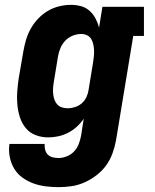

<svg xmlns="http://www.w3.org/2000/svg" viewBox="-20 -558 640 791"><path d="M221 213Q194 213 167 209.5Q140 206 116 197Q92 188 71.5 173Q51 158 38 136Q25 114 20 87.5Q15 61 19 35H164Q163 47 166 59Q169 71 177 79Q185 87 197 90Q209 93 221 93Q238 93 255.5 86Q273 79 285.5 65.5Q298 52 304.5 35Q311 18 314 1L325 -69Q313 -51 296.5 -36Q280 -21 260.5 -11Q241 -1 220 3.5Q199 8 178 8Q151 8 126.5 -1.5Q102 -11 86 -30.5Q70 -50 62 -75Q54 -100 51.5 -126.5Q49 -153 51 -180.5Q53 -208 57 -235L76 -345Q80 -369 87 -393Q94 -417 106.5 -439.5Q119 -462 137 -481Q155 -500 177 -513Q199 -526 223.5 -532Q248 -538 273 -538Q294 -538 314 -532.5Q334 -527 349 -513.5Q364 -500 373.5 -482Q383 -464 388 -444L402 -530H573V-410H529L458 20Q453 47 443.5 73.5Q434 100 417.5 123Q401 146 377.5 164Q354 182 328 193.5Q302 205 275 209Q248 213 221 213ZM259 -112Q274 -112 289.5 -117Q305 -122 317 -132.5Q329 -143 336 -158Q343 -173 345 -188L363 -298Q365 -311 366.5 -324Q368 -337 367.5 -349.5Q367 -362 364.5 -374.5Q362 -387 356 -397Q350 -407 339 -412.5Q328 -418 315 -418Q297 -418 279.5 -411Q262 -404 249 -390.5Q236 -377 229 -360Q222 -343 219 -326L201 -216Q199 -204 198.5 -191.5Q198 -179 199.5 -167.5Q201 -156 205 -145.5Q209 -135 216.5 -127Q224 -119 235.5 -115.5Q247 -112 259 -112Z"/></svg>

Font: Iosevka Slab HvExObl
Style: Regular
Weight: 900
Width: 7
Italic angle: -9°
Monospace: yes
Designer: Belleve Invis
Foundry: Belleve Invis
Version: Version 11.1.1; ttfautohint (v1.8.3)